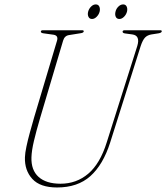

<svg xmlns="http://www.w3.org/2000/svg" viewBox="-20 -837 753 870"><path d="M463.5 -191.5 602 -628.5Q616.5 -676 579.5 -681L546.5 -685.5Q535.5 -687 535.5 -693.5Q535.5 -700 546 -700H706Q713 -700 713 -695.5Q713 -688.5 698.5 -686L666.5 -681Q648 -678 637.2 -666.8Q626.5 -655.5 617.5 -628.5L479 -190.5Q447 -90.5 389.5 -39Q332 12.5 238.5 12.5Q162 12.5 126.5 -26.2Q91 -65 93 -124.5Q93.5 -143.5 99.8 -173Q106 -202.5 115.5 -237Q125 -271.5 134.5 -304.5L238.5 -653Q245 -675.5 223.5 -679.5L177 -686Q165 -687.5 165 -694Q165.5 -700 175 -700H351.5Q359.5 -700 359.5 -695.5Q359.5 -688.5 345.5 -686.5L292.5 -678Q272.5 -675 266 -653L162 -303Q144 -242 133.8 -198.5Q123.5 -155 122.5 -124.5Q120.5 -66 155 -35.2Q189.5 -4.5 254 -4.5Q326.5 -4.5 380 -50Q433.5 -95.5 463.5 -191.5ZM397 -751Q385.5 -751 380.8 -761Q376 -771 379.5 -784.5Q383 -797.5 392.8 -807.2Q402.5 -817 414 -817Q425.5 -817 430 -807.2Q434.5 -797.5 431.5 -784.5Q428 -771 418 -761Q408 -751 397 -751ZM521 -751Q509 -751 504.5 -761Q500 -771 503.5 -784.5Q506.5 -797.5 516.5 -807.2Q526.5 -817 538 -817Q549.5 -817 554 -807.2Q558.5 -797.5 555.5 -784.5Q552 -771 542 -761Q532 -751 521 -751Z"/></svg>

Font: Fraunces 144pt S050 Thin
Style: Italic
Weight: 100
Italic angle: -16°
Version: Version 1.000; ttfautohint (v1.8.3)